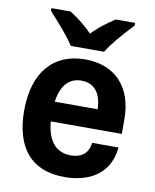

<svg xmlns="http://www.w3.org/2000/svg" viewBox="-86 -832 732 908"><g transform="rotate(10 279.5 -378.0)"><path d="M368 -606C387 -639 434 -696 489 -753V-766H396C352 -738 316 -709 287 -679C259 -709 224 -737 179 -766H87V-753C137 -698 183 -646 208 -606ZM518 -308C518 -462 432 -555 287 -555C135 -555 44 -451 44 -268C44 -91 124 10 286 10C384 10 500 -29 514 -172H387C382 -122 349 -96 298 -96C227 -96 185 -144 177 -238H518ZM179 -333C190 -408 224 -453 287 -453C347 -453 384 -411 385 -333Z"/></g></svg>

Font: Kathrein 75 Bold
Style: Regular
Weight: 700
Designer: Lazydogs Typefoundry, based on Open Sans by Ascender Corporation
Foundry: Lazydogs Typefoundry
Version: Version 1.003;PS 001.003;hotconv 1.0.88;makeotf.lib2.5.64775